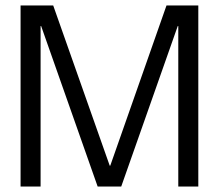

<svg xmlns="http://www.w3.org/2000/svg" viewBox="-20 -680 798 700"><path d="M55 0V-660H174L380 -76H382L587 -660H703V0H630V-585H628L422 0H336L130 -585H128V0Z"/></svg>

Font: Bricolage Grotesque 96pt Light
Style: Regular
Weight: 300
Designer: Mathieu Triay
Foundry: Atelier Triay
Version: Version 1.001; ttfautohint (v1.8.4.7-5d5b);gftools[0.9.33.de